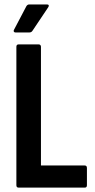

<svg xmlns="http://www.w3.org/2000/svg" viewBox="-20 -858 433 878"><path d="M65.3 0Q54.9 0 54.9 -10.9V-644.1Q54.9 -655 65.3 -655H156.9Q161.9 -655 164.6 -651.8Q167.3 -648.6 167.3 -644.1V-101.2H367.6Q377.5 -101.2 377.5 -89.7V-10.9Q377.5 0 367.6 0ZM50.3 -709.6Q45.3 -709.6 43.3 -713.3Q41.3 -717 43.8 -721.5L100.7 -829.8Q105.7 -837.7 114.1 -837.7H195.2Q201.2 -837.7 202.7 -833.8Q204.2 -829.8 200.2 -824.3L129 -718Q124 -709.6 114.6 -709.6Z"/></svg>

Font: Sofia Sans Condensed
Style: Regular
Weight: 400
Designer: Botio Nikoltchev, Ani Petrova
Foundry: lettersoup
Version: Version 4.100